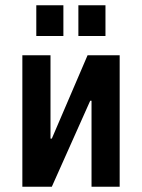

<svg xmlns="http://www.w3.org/2000/svg" viewBox="-20 -710 540 730"><path d="M65 0V-500H172V-183H177L313 -500H435V0H328V-327H323L177 0ZM278 -573V-690H381V-573ZM118 -573V-690H221V-573Z"/></svg>

Font: Cuprum SemiBold
Style: Regular
Weight: 600
Designer: Jovanny Lemonad
Foundry: Jovanny Lemonad
Version: Version 3.000